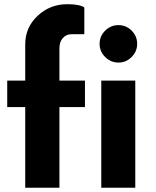

<svg xmlns="http://www.w3.org/2000/svg" viewBox="-20 -876 728 896"><path d="M257.3 -649.9V-500H376.5V-376.5H257.3V0H97.7V-376.5H13.7V-500H97.7V-668.9Q97.7 -748 155.5 -802.2Q213.4 -856.4 293.9 -856.4Q351.6 -856.4 373.5 -841.3V-716.3H314Q288.6 -716.3 272.9 -698.2Q257.3 -680.2 257.3 -649.9ZM444.8 -671.4Q444.8 -707.5 470.9 -733.2Q497.1 -758.8 532.7 -758.8Q568.4 -758.8 594.2 -733.2Q620.1 -707.5 620.1 -671.4Q620.1 -635.7 594.2 -609.9Q568.4 -584 532.7 -584Q497.1 -584 470.9 -609.9Q444.8 -635.7 444.8 -671.4ZM452.6 0V-500H611.3V0Z"/></svg>

Font: Now
Style: Bold
Weight: 700
Designer: Alfredo Marco Pradil
Foundry: Alfredo Marco Pradil
Version: Version 1.002;PS 001.002;hotconv 1.0.88;makeotf.lib2.5.64775